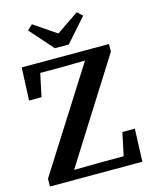

<svg xmlns="http://www.w3.org/2000/svg" viewBox="-128 -959 824 1042"><g transform="rotate(-15 284.0 -438.0)"><path d="M21 0V-43L396 -634L385 -591V-611L243 -609H97L136 -640L102 -480H32L40 -664H530V-622L156 -30L167 -71V-53L319 -55H482L443 -24L477 -184H547L540 0ZM154 -876 323 -761H237L406 -876L435 -849L319 -718H241L125 -849Z"/></g></svg>

Font: Source Serif 4 18pt SemiBold
Style: Regular
Weight: 600
Designer: Frank Grießhammer
Foundry: Adobe Systems Incorporated
Version: Version 4.004;hotconv 1.0.116;makeotfexe 2.5.65601